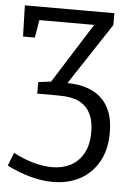

<svg xmlns="http://www.w3.org/2000/svg" viewBox="-54 -569 581 849"><g transform="rotate(5 236.5 -144.5)"><path d="M212 239Q165 239 113.2 225Q61.3 211 8 184.3L31.3 125.7Q76.3 149.7 120.7 162Q165 174.3 203.7 174.3Q249.3 174.3 285.3 155.7Q321.3 137 342.2 99.3Q363 61.7 363 6Q363 -39 351 -67.5Q339 -96 319.8 -111.8Q300.7 -127.7 278.5 -134.5Q256.3 -141.3 235.3 -142.7Q214.3 -144 199 -144H110.3V-195.3L178.3 -203.7L161.3 -193.7L347.3 -489L359.3 -468.7H68L94.7 -491.3L78.3 -390H25.7L21.7 -528H419V-475.3L224 -179L210.7 -202.3H238.3Q262.3 -202.3 290.3 -197.8Q318.3 -193.3 346 -181.2Q373.7 -169 396 -146.2Q418.3 -123.3 431.7 -87.5Q445 -51.7 445 0.7Q445 75.3 415.2 128.8Q385.3 182.3 333 210.7Q280.7 239 212 239Z"/></g></svg>

Font: Bitter Thin
Style: Regular
Weight: 100
Designer: Sol Matas, and Bitter project Authors
Foundry: Sol Matas
Version: Version 2.002